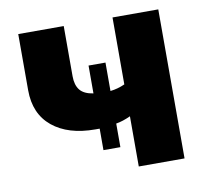

<svg xmlns="http://www.w3.org/2000/svg" viewBox="-64 -595 719 666"><g transform="rotate(-10 295.0 -262.5)"><path d="M373 -524.9H534.2V0H373V-176.8Q345.7 -164.1 321.8 -160.2V-77.1H262.2V-152.8H247.1Q151.9 -152.8 96.4 -198.2Q41 -243.7 41 -327.1V-524.9H201.2V-348.1Q201.2 -316.9 215.3 -299.3Q229.5 -281.7 262.2 -276.9V-375H321.8V-274.9Q348.1 -277.8 373 -289.1Z"/></g></svg>

Font: Raleway-v4020 ExtraBold
Style: Regular
Weight: 800
Designer: Matt McInerney, Pablo Impallari, Rodrigo Fuenzalida
Foundry: Matt McInerney, Pablo Impallari, Rodrigo Fuenzalida
Version: Version 4.020;PS 004.020;hotconv 1.0.88;makeotf.lib2.5.64775